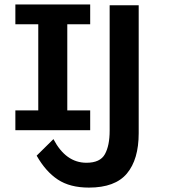

<svg xmlns="http://www.w3.org/2000/svg" viewBox="-20 -809 766 872"><path d="M49.8 -698.7V-788.6H389.6V-698.7H285.6V-307.6H389.6V-217.8H49.8V-307.6H153.8V-698.7ZM478 -215.3V-785.2H609.9V-204.1Q609.9 -85 556.4 -21Q502.9 43 383.8 43Q297.9 43 242.7 6.6Q187.5 -29.8 146.5 -102.1L222.7 -177.2Q278.8 -69.8 372.6 -69.8Q435.1 -69.8 456.5 -108.9Q478 -147.9 478 -215.3Z"/></svg>

Font: FORM UDPGothic
Style: Bold
Weight: 700
Foundry: Pronama LLC
Version: Version 1.051